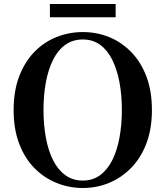

<svg xmlns="http://www.w3.org/2000/svg" viewBox="-20 -919 825 958"><path d="M229 -833V-899H557V-833ZM393 19Q324 19 261.5 -6.5Q199 -32 151 -81Q103 -130 75.5 -202.5Q48 -275 48 -370Q48 -465 75.5 -537.5Q103 -610 151 -659.5Q199 -709 261.5 -734Q324 -759 393 -759Q463 -759 524.5 -734Q586 -709 634.5 -659.5Q683 -610 710.5 -537.5Q738 -465 738 -370Q738 -276 710.5 -203.5Q683 -131 634.5 -81.5Q586 -32 524.5 -6.5Q463 19 393 19ZM393 -18Q443 -18 479.5 -45Q516 -72 540 -119.5Q564 -167 576 -231.5Q588 -296 588 -370Q588 -445 576 -509Q564 -573 540 -621Q516 -669 479.5 -695.5Q443 -722 393 -722Q343 -722 306 -695.5Q269 -669 245 -621Q221 -573 209 -509Q197 -445 197 -370Q197 -296 209 -231.5Q221 -167 245 -119.5Q269 -72 306 -45Q343 -18 393 -18Z"/></svg>

Font: Noto Serif TC
Style: Bold
Weight: 700
Designer: Ryoko NISHIZUKA 西塚涼子 (kana & ideographs); Frank Grießhammer (Latin, Greek & Cyrillic); Wenlong ZHANG 张文龙 (bopomofo); San
Foundry: Adobe
Version: Version 2.002-H1;hotconv 1.1.0;makeotfexe 2.6.0